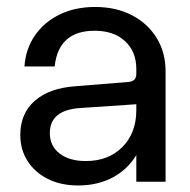

<svg xmlns="http://www.w3.org/2000/svg" viewBox="-20 -532 557 562"><path d="M464.7 -322.6Q464.7 -378.4 438.5 -421Q412.2 -463.6 365.9 -487.6Q319.6 -511.6 258.4 -511.6Q200.2 -511.6 154.9 -489.7Q109.6 -467.7 82.4 -428.5Q55.1 -389.2 51.6 -337.4H140Q151.2 -442 256.9 -442Q313.3 -442 346.1 -411.5Q379 -381 379 -330V0H464.7ZM411.5 -207.3 379 -209.9Q379 -142.6 338.2 -101.6Q297.4 -60.6 231 -60.6Q182.9 -60.6 154.4 -82.7Q125.9 -104.7 125.9 -142.4Q125.9 -209.8 214.5 -215.8L380.8 -227L379 -316.6Q379 -304.5 373.1 -298.6Q367.3 -292.7 353.4 -291.9L199.9 -279.5Q123.4 -273.9 81.4 -236.6Q39.4 -199.4 39.4 -137.1Q39.4 -93.7 60.9 -60.3Q82.5 -26.9 120.6 -8Q158.8 10.9 208.6 10.9Q269.1 10.9 314.9 -15.3Q360.6 -41.5 386.1 -90.4Q411.5 -139.3 411.5 -207.3Z"/></svg>

Font: Overused Grotesk Light
Style: Regular
Weight: 300
Designer: RandomMaerks
Version: Version 0.005